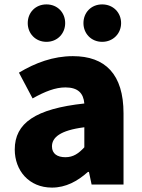

<svg xmlns="http://www.w3.org/2000/svg" viewBox="-20 -838 646 872"><path d="M216 14C279 14 332 -15 379 -57H384L396 0H541V-323C541 -501 458 -583 311 -583C222 -583 141 -553 66 -508L128 -391C185 -423 232 -441 277 -441C335 -441 359 -414 363 -368C141 -344 47 -279 47 -159C47 -64 111 14 216 14ZM277 -124C240 -124 216 -140 216 -173C216 -213 252 -246 363 -260V-169C337 -141 313 -124 277 -124ZM191 -648C241 -648 276 -686 276 -733C276 -781 241 -818 191 -818C141 -818 106 -781 106 -733C106 -686 141 -648 191 -648ZM444 -648C494 -648 530 -686 530 -733C530 -781 494 -818 444 -818C394 -818 359 -781 359 -733C359 -686 394 -648 444 -648Z"/></svg>

Font: Noto Sans CJK HK Black
Style: Regular
Weight: 900
Designer: Ryoko NISHIZUKA 西塚涼子 (kana, bopomofo & ideographs); Paul D. Hunt (Latin, Greek & Cyrillic); Sandoll Communications 산돌커뮤니
Foundry: Adobe
Version: Version 2.004;hotconv 1.0.118;makeotfexe 2.5.65603